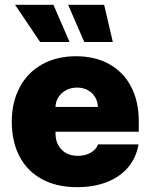

<svg xmlns="http://www.w3.org/2000/svg" viewBox="-20 -772 629 802"><path d="M29.3 -263.7Q29.3 -345.2 62.3 -407.2Q95.2 -469.2 156 -503.2Q216.8 -537.1 297.9 -537.1Q376.5 -537.1 435.5 -504.6Q494.6 -472.2 527.1 -410.9Q559.6 -349.6 559.6 -265.6V-221.7H211.9V-214.8Q211.9 -173.3 237.1 -147.2Q262.2 -121.1 305.7 -121.1Q335.9 -121.1 358.4 -133.8Q380.9 -146.5 389.6 -168.9H558.6Q549.3 -114.3 515.9 -74Q482.4 -33.7 427.7 -12Q373 9.8 301.8 9.8Q217.8 9.8 156.5 -22.9Q95.2 -55.7 62.3 -117.2Q29.3 -178.7 29.3 -263.7ZM388.7 -325.2Q388.2 -348.6 376.7 -367.2Q365.2 -385.7 345.7 -396Q326.2 -406.2 301.8 -406.2Q277.3 -406.2 257.1 -395.8Q236.8 -385.3 224.6 -366.9Q212.4 -348.6 211.9 -325.2ZM43 -752H203.1L270.5 -596.7H147.5ZM264.6 -752H415L451.2 -596.7H332Z"/></svg>

Font: Pretendard JP Black
Style: Regular
Weight: 900
Designer: Base glyphs from Inter by Rasmus Andersson; Hangeul glyphs from Noto Sans CJK(Source Han Sans) by Jang Soo-young and Kan
Foundry: Kil Hyung-jin
Version: Version 1.309